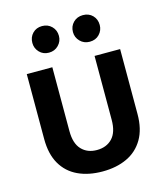

<svg xmlns="http://www.w3.org/2000/svg" viewBox="-110 -804 775 900"><g transform="rotate(-15 277.5 -354.0)"><path d="M277 12Q209 12 158 -12Q107 -36 79 -84.5Q51 -133 51 -206V-521H175V-211Q175 -151 203 -121.5Q231 -92 277 -92Q324 -92 352 -121.5Q380 -151 380 -211V-521H504V-206Q504 -133 475.5 -84.5Q447 -36 396 -12Q345 12 277 12ZM178 -591Q150 -591 132 -610Q114 -629 114 -655Q114 -683 132 -701.5Q150 -720 178 -720Q206 -720 224.5 -701.5Q243 -683 243 -655Q243 -629 224.5 -610Q206 -591 178 -591ZM376 -591Q348 -591 329.5 -610Q311 -629 311 -655Q311 -683 329.5 -701.5Q348 -720 376 -720Q405 -720 423 -701.5Q441 -683 441 -655Q441 -629 423 -610Q405 -591 376 -591Z"/></g></svg>

Font: TikTok Sans 24pt SemiBold
Style: Regular
Weight: 600
Version: Version 4.000